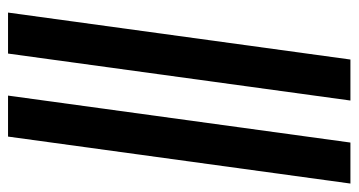

<svg xmlns="http://www.w3.org/2000/svg" viewBox="-222 -648 871 466"><g transform="rotate(90 213.0 -415.5)"><path d="M11 0 125 -831H224.5L110.5 0ZM212.5 0 326.5 -831H426L312 0Z"/></g></svg>

Font: Merriweather 96pt
Style: Italic
Weight: 400
Italic angle: -7.8°
Version: Version 2.101